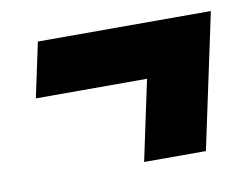

<svg xmlns="http://www.w3.org/2000/svg" viewBox="-45 -471 529 411"><g transform="rotate(-10 219.0 -265.5)"><path d="M372.6 -118.7H238.3L275.4 -293H33.7L59.1 -412.1H435.1Z"/></g></svg>

Font: Open Sans Hebrew Condensed Extra Bold
Style: Italic
Weight: 800
Width: 3
Italic angle: -12°
Foundry: Ascender Corporation, Yanek Iontef
Version: Version 2.001;PS 002.001;hotconv 1.0.70;makeotf.lib2.5.58329